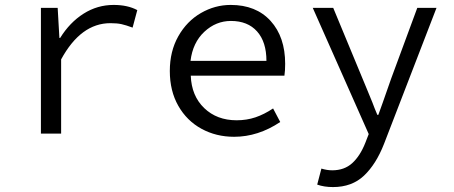

<svg xmlns="http://www.w3.org/2000/svg" viewBox="-20 -542 1840 779"><path d="M146 -510H214L221 -388H224Q263 -451 319 -486.5Q375 -522 441 -522Q498 -522 537 -501L518 -430Q491 -440 473 -444Q455 -448 428 -448Q308 -448 228 -301V0H146Z M669 -254Q669 -334 703.5 -395Q738 -456 795 -489Q852 -522 916 -522Q1019 -522 1078 -457Q1137 -392 1137 -283Q1137 -255 1134 -235H754Q757 -153 808.5 -103.5Q860 -54 940 -54Q981 -54 1016.5 -66Q1052 -78 1088 -102L1117 -47Q1027 13 930 13Q857 13 797.5 -19.5Q738 -52 703.5 -112.5Q669 -173 669 -254ZM1061 -295Q1061 -372 1023 -414.5Q985 -457 917 -457Q856 -457 809 -413Q762 -369 753 -295Z M1267 207 1284 142Q1307 149 1328 149Q1377 149 1409 120Q1441 91 1462 38L1476 2L1249 -510H1332L1451 -223Q1462 -198 1471.5 -173.5Q1481 -149 1491 -126Q1495 -115 1500 -102.5Q1505 -90 1511 -76H1515L1533 -126Q1549 -173 1567 -223L1673 -510H1751L1538 42Q1506 124 1457 170.5Q1408 217 1331 217Q1295 217 1267 207Z"/></svg>

Font: Office Code Pro
Style: Regular
Weight: 400
Designer: Nathan Rutzky & Paul D. Hunt
Foundry: Adobe Systems Incorporated
Version: Version 1.004